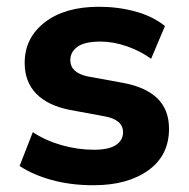

<svg xmlns="http://www.w3.org/2000/svg" viewBox="-20 -537 559 568"><path d="M257 11Q189 11 133 -4.5Q77 -20 38 -46L77 -146Q115 -121 162.5 -107.5Q210 -94 258 -94Q302 -94 323 -108Q344 -122 344 -146Q344 -183 289 -193L186 -212Q121 -225 87 -260Q53 -295 53 -351Q53 -425 112.5 -471Q172 -517 273 -517Q329 -517 380.5 -503Q432 -489 468 -460L427 -363Q396 -386 355.5 -400Q315 -414 278 -414Q230 -414 209 -398.5Q188 -383 188 -359Q188 -322 239 -311L343 -292Q410 -280 445 -246.5Q480 -213 480 -156Q480 -77 418.5 -33Q357 11 257 11Z"/></svg>

Font: Mulish ExtraBold
Style: Regular
Weight: 800
Designer: Vernon Adams
Foundry: Vernon Adams
Version: Version 3.603; ttfautohint (v1.8.3)